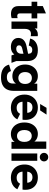

<svg xmlns="http://www.w3.org/2000/svg" viewBox="1426 -2210 996 3889"><g transform="rotate(90 1924.5 -266.0)"><path d="M265 10Q186 10 145 -28Q104 -66 104 -139V-635L252 -698V-171Q252 -143 265.5 -130Q279 -117 305 -117Q315 -117 325.5 -119Q336 -121 348 -125V-3Q326 4 306 7Q286 10 265 10ZM16 -407V-522H353V-407Z M417 0V-522.2H556.4V-468.5Q572.4 -498.5 604.3 -516.3Q636.2 -534.2 681.2 -534.2Q690.5 -534.2 698.8 -533.4Q707.2 -532.6 713.5 -530.6V-389.6Q701.3 -392.3 690.7 -393.5Q680.1 -394.8 667.5 -394.8Q637.6 -394.8 614.3 -381.8Q590.9 -368.8 578 -340.6Q565 -312.3 565 -266.2V0Z M931.3 12Q849.9 12 799.5 -29.2Q749 -70.3 749 -138.1Q749 -205.2 792.6 -246.8Q836.1 -288.4 914.1 -304.3L1118.1 -346.7V-254.6L965.8 -218.1Q933.1 -210.1 915.7 -195.5Q898.4 -180.9 898.4 -153.9Q898.4 -126.1 918.4 -111.2Q938.4 -96.4 968 -96.4Q1000.2 -96.4 1022.5 -109.4Q1044.8 -122.3 1056.9 -145.3Q1069.1 -168.3 1069.1 -197.7V-341.1Q1069.1 -381.5 1049.3 -401.5Q1029.4 -421.5 990.8 -421.5Q955 -421.5 933.1 -402.9Q911.2 -384.3 903.5 -349.9L761.1 -378.2Q777.3 -451.9 839.7 -493Q902.1 -534.2 995.8 -534.2Q1108.6 -534.2 1162.9 -480Q1217.1 -425.9 1217.1 -329.8V-98.3L1253.7 0H1103.1L1082.8 -57.6Q1059.3 -24.1 1021 -6Q982.7 12 931.3 12Z M1548.8 212Q1442.2 212 1376.1 171.4Q1310 130.8 1289.5 49.3L1420.6 9.7Q1430.6 48.1 1461 70.7Q1491.4 93.2 1545.7 93.2Q1607.4 93.2 1640.1 61.7Q1672.8 30.1 1672.8 -31.2V-91.7Q1657.7 -66.1 1633.7 -49.8Q1609.8 -33.4 1581 -25.7Q1552.2 -18 1520.2 -18Q1453.6 -18 1401 -50.5Q1348.4 -83.1 1318 -141.4Q1287.7 -199.7 1287.7 -276.2Q1287.7 -353.5 1318 -411.3Q1348.4 -469.1 1401 -501.6Q1453.6 -534.2 1520.2 -534.2Q1552.4 -534.2 1581.8 -526.5Q1611.1 -518.8 1634.9 -502.1Q1658.8 -485.5 1674.9 -458.9V-522.2H1820.8V-43.1Q1820.8 40.5 1789.5 97.3Q1758.1 154.2 1697.8 183.1Q1637.5 212 1548.8 212ZM1560.8 -138.9Q1596.7 -138.9 1623.5 -154.9Q1650.3 -170.8 1665.8 -201.4Q1681.4 -232 1681.4 -276.2Q1681.4 -321.2 1665.8 -351.6Q1650.3 -382.1 1623.5 -397.7Q1596.7 -413.3 1560.8 -413.3Q1525.6 -413.3 1498.3 -397.7Q1471 -382.1 1455.5 -351.5Q1440.1 -320.9 1440.1 -275.9Q1440.1 -232 1455.5 -201.4Q1471 -170.8 1498.3 -154.9Q1525.6 -138.9 1560.8 -138.9Z M2164.9 12Q2083.2 12 2022.8 -22.4Q1962.3 -56.9 1929.4 -119.6Q1896.5 -182.2 1896.5 -265.8Q1896.5 -344.8 1930.5 -405.4Q1964.4 -466 2024 -500.1Q2083.6 -534.2 2159.7 -534.2Q2234.8 -534.2 2291 -503.4Q2347.2 -472.7 2378.2 -416.1Q2409.2 -359.6 2409.2 -282.1Q2409.2 -267.8 2408.1 -251.2Q2407 -234.6 2405.3 -223.7H1966.2V-319.2H2311.3L2266.7 -303.4Q2267 -343.1 2253.9 -370.4Q2240.8 -397.8 2215.9 -411.6Q2191 -425.4 2154.8 -425.4Q2121.2 -425.4 2095.2 -411.4Q2069.1 -397.3 2054.8 -369.2Q2040.6 -341.1 2040.6 -299V-236.9Q2040.6 -177.2 2072.5 -141Q2104.4 -104.7 2168.1 -104.7Q2208.9 -104.7 2238.5 -122.1Q2268.2 -139.5 2286.3 -174.3L2398.5 -118.8Q2378.1 -76.7 2343.1 -47.2Q2308.1 -17.7 2262.9 -2.9Q2217.6 12 2164.9 12ZM2164.5 -710H2301.7L2217.1 -580.5H2086.8Z M2693.3 12Q2628.1 12 2575.5 -21.4Q2522.9 -54.8 2492.2 -116.1Q2461.5 -177.4 2461.5 -260.5Q2461.5 -343.6 2491.5 -405.1Q2521.5 -466.7 2574.1 -500.4Q2626.7 -534.2 2693.3 -534.2Q2724 -534.2 2752.5 -526.6Q2781.1 -519 2805.3 -503.9Q2829.5 -488.8 2846.6 -464.6V-705H2994.6V0H2854.5V-65.4Q2838.4 -38.8 2813.5 -21.5Q2788.5 -4.1 2757.8 3.9Q2727 12 2693.3 12ZM2733.9 -111.5Q2769.8 -111.5 2796.9 -128.8Q2824.1 -146.1 2839.3 -179.4Q2854.5 -212.6 2854.5 -261.2Q2854.5 -309.8 2839.3 -343.1Q2824.1 -376.3 2796.9 -393.5Q2769.8 -410.6 2733.9 -410.6Q2699 -410.6 2671.7 -393.5Q2644.3 -376.3 2629.1 -343.1Q2613.9 -309.8 2613.9 -261.2Q2613.9 -212.6 2629.1 -179.4Q2644.3 -146.1 2671.7 -128.8Q2699 -111.5 2733.9 -111.5Z M3089 0V-522.2H3237V0ZM3163.1 -573.5Q3125.8 -573.5 3101.3 -598.7Q3076.8 -624 3076.8 -659.3Q3076.8 -694.6 3101.3 -719.3Q3125.8 -744.1 3163.1 -744.1Q3200.5 -744.1 3225 -719.3Q3249.5 -694.6 3249.5 -659.3Q3249.5 -624 3225 -598.7Q3200.5 -573.5 3163.1 -573.5Z M3580.9 12Q3499.2 12 3438.8 -22.4Q3378.3 -56.9 3345.4 -119.6Q3312.5 -182.2 3312.5 -265.8Q3312.5 -344.8 3346.5 -405.4Q3380.4 -466 3440 -500.1Q3499.6 -534.2 3575.7 -534.2Q3650.8 -534.2 3707 -503.4Q3763.2 -472.7 3794.2 -416.1Q3825.2 -359.6 3825.2 -282.1Q3825.2 -267.8 3824.1 -251.2Q3823 -234.6 3821.3 -223.7H3382.2V-319.2H3727.3L3682.7 -303.4Q3683 -343.1 3669.9 -370.4Q3656.8 -397.8 3631.9 -411.6Q3607 -425.4 3570.8 -425.4Q3537.2 -425.4 3511.2 -411.4Q3485.1 -397.3 3470.8 -369.2Q3456.6 -341.1 3456.6 -299V-236.9Q3456.6 -177.2 3488.5 -141Q3520.4 -104.7 3584.1 -104.7Q3624.9 -104.7 3654.5 -122.1Q3684.2 -139.5 3702.3 -174.3L3814.5 -118.8Q3794.1 -76.7 3759.1 -47.2Q3724.1 -17.7 3678.9 -2.9Q3633.6 12 3580.9 12Z"/></g></svg>

Font: TikTok Sans Light
Style: Regular
Weight: 300
Version: Version 4.000